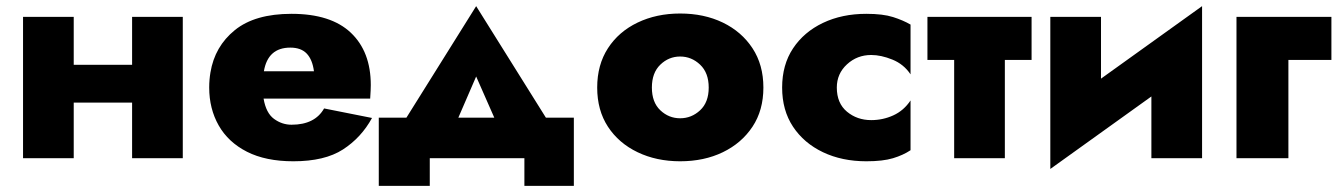

<svg xmlns="http://www.w3.org/2000/svg" viewBox="-20 -515 4355 625"><path d="M55 -460H220V-304H410V-460H575V0H410V-181H220V0H55Z M1191 -131Q1156 -67 1096.5 -28.5Q1037 10 935 10Q845 10 784 -21Q723 -52 692 -106.5Q661 -161 661 -230Q661 -243 662 -255Q663 -267 665 -279Q679 -364 744.5 -417Q810 -470 929 -470Q1057 -470 1122 -408.5Q1187 -347 1187 -238Q1187 -232 1186.5 -220Q1186 -208 1185 -194H838Q846 -147 872 -128Q898 -109 929 -109Q1005 -109 1035 -162ZM925 -360Q852 -360 839 -283H1002Q997 -321 978.5 -340.5Q960 -360 925 -360Z M1687 0H1379V90H1213V-132H1303L1530 -495L1757 -132H1848V90H1687ZM1530 -266 1472 -132H1589Z M1924 -230Q1924 -304 1959 -358Q1994 -412 2055.5 -441.5Q2117 -471 2194 -471Q2272 -471 2333 -441.5Q2394 -412 2429.5 -358Q2465 -304 2465 -230Q2465 -156 2429.5 -102.5Q2394 -49 2333 -19.5Q2272 10 2194 10Q2117 10 2055.5 -19.5Q1994 -49 1959 -102.5Q1924 -156 1924 -230ZM2102 -230Q2102 -182 2129.5 -156Q2157 -130 2194 -130Q2231 -130 2259 -156Q2287 -182 2287 -230Q2287 -278 2259 -304.5Q2231 -331 2194 -331Q2157 -331 2129.5 -304.5Q2102 -278 2102 -230Z M2704 -230Q2704 -179 2737 -151.5Q2770 -124 2816 -124Q2854 -124 2888 -139.5Q2922 -155 2944 -188V-26Q2920 -10 2887 0Q2854 10 2800 10Q2721 10 2659 -19.5Q2597 -49 2561.5 -102.5Q2526 -156 2526 -230Q2526 -304 2561.5 -357.5Q2597 -411 2659 -440.5Q2721 -470 2800 -470Q2854 -470 2887 -459.5Q2920 -449 2944 -435V-273Q2922 -306 2885 -321Q2848 -336 2816 -336Q2770 -336 2737 -305.5Q2704 -275 2704 -230Z M2999 -460H3338V-320H3251V0H3086V-320H2999Z M3564 -460V-259L3893 -495V0H3728V-201L3399 35V-460Z M4005 -460H4314V-320H4174V0H4005Z"/></svg>

Font: Jost* Heavy
Style: Regular
Weight: 800
Version: Version 3.7